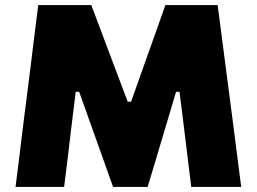

<svg xmlns="http://www.w3.org/2000/svg" viewBox="-20 -733 1007 753"><path d="M41 0Q48 -54.5 54.8 -110.2Q61.5 -166 69.5 -231L100 -472Q108 -536.5 115 -594.8Q122 -653 130 -713H338Q358 -660 375.8 -612.8Q393.5 -565.5 411 -519L481 -334H494L559.5 -518.5Q576.5 -565.5 592.8 -611.5Q609 -657.5 628.5 -713H833.5Q841.5 -653.5 849 -595.5Q856.5 -537.5 865 -471.5L896.5 -230Q904.5 -165 911.8 -110.2Q919 -55.5 926 0H730Q722.5 -64 715.2 -121.2Q708 -178.5 702 -229L684 -373H670.5L624.5 -218.5Q607.5 -161 590.8 -105.5Q574 -50 559 0H423.5Q411.5 -33 398.5 -69.8Q385.5 -106.5 372.2 -144.2Q359 -182 345.5 -218.5L290.5 -373H277L259.5 -230.5Q253.5 -179.5 246.5 -121.5Q239.5 -63.5 231.5 0Z"/></svg>

Font: Commissioner Thin ExtraBold
Style: Regular
Weight: 800
Version: Version 1.000